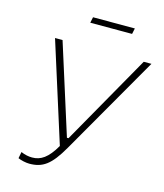

<svg xmlns="http://www.w3.org/2000/svg" viewBox="-126 -959 903 1060"><g transform="rotate(15 325.5 -429.0)"><path d="M142 7C217 7 262 -23 325 -133L651 -700H607L315 -185H306L143 -700H100L280 -131C236 -55 197 -30 148 -30C128 -30 107 -34 84 -44L77 -7C95 1 122 7 142 7ZM266 -832H505L512 -865H273Z"/></g></svg>

Font: Fixel Display ExtraLight
Style: Italic
Weight: 200
Italic angle: -10°
Designer: AlfaBravo + MacPaw
Foundry: Kyrylo Tkachov, Marchela Mozhyna, Serhii Makarenko, Maria Weinstein, Zakhar Kryvoshyya
Version: Version 1.210;Glyphs 3.2 (3217)